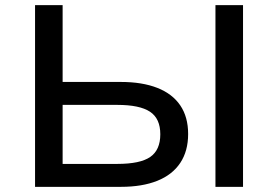

<svg xmlns="http://www.w3.org/2000/svg" viewBox="-20 -725 1079 745"><path d="M116 0V-705H223V-407H449Q532 -407 590.5 -384Q649 -361 679.5 -316Q710 -271 710 -205Q710 -139 679.5 -93Q649 -47 590.5 -23.5Q532 0 449 0ZM223 -89H435Q524 -89 563 -116Q602 -143 602 -204Q602 -265 562 -291.5Q522 -318 435 -318H223ZM816 0V-705H923V0Z"/></svg>

Font: Nunito Sans 7pt SemiExpanded Medium
Style: Regular
Weight: 500
Width: 6
Designer: Vernon Adams
Foundry: Vernon Adams
Version: Version 3.101;gftools[0.9.27]